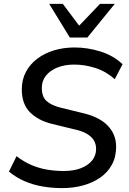

<svg xmlns="http://www.w3.org/2000/svg" viewBox="-20 -958 662 987"><path d="M299 9Q248 9 198.5 0.5Q149 -8 105.5 -27Q62 -46 26 -76L65 -155Q103 -126 142 -109.5Q181 -93 222 -86Q263 -79 308 -79Q358 -79 395 -93Q432 -107 453 -132.5Q474 -158 474 -192Q474 -217 462.5 -236.5Q451 -256 425 -271Q399 -286 354 -295L248 -321Q177 -338 134.5 -380.5Q92 -423 92 -498Q92 -548 113 -588Q134 -628 172 -656.5Q210 -685 259 -699.5Q308 -714 363 -714Q430 -714 496 -693.5Q562 -673 610 -628L570 -551Q525 -591 470.5 -608.5Q416 -626 361 -626Q313 -626 275.5 -611Q238 -596 216.5 -569.5Q195 -543 195 -506Q195 -461 219 -439Q243 -417 290 -405L396 -379Q488 -359 532.5 -313.5Q577 -268 577 -204Q577 -151 555 -111Q533 -71 494.5 -44.5Q456 -18 406 -4.5Q356 9 299 9ZM339 -765 233 -938H303L387 -826L494 -938H570L429 -765Z"/></svg>

Font: Nunito Sans 12pt SemiBold
Style: Italic
Weight: 600
Italic angle: -9°
Designer: Vernon Adams
Foundry: Vernon Adams
Version: Version 3.101;gftools[0.9.27]